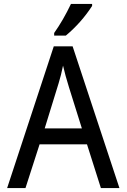

<svg xmlns="http://www.w3.org/2000/svg" viewBox="-20 -951 640 971"><path d="M490.2 0 419.9 -221.2H180.2L108.9 0H16.1L252 -716.8H347.2L584 0ZM394 -301.8 329.1 -508.8Q310.1 -569.3 298.8 -619.1Q289.1 -570.8 276.4 -529.8L206.1 -301.8ZM253.9 -784.2Q299.8 -849.1 338.9 -931.2H445.8V-920.9Q391.1 -836.4 313 -771H253.9Z"/></svg>

Font: Apple Sans Adjectives
Style: Regular
Weight: 400
Monospace: yes
Foundry: Apple Sans Adjectives
Version: Version 0.01